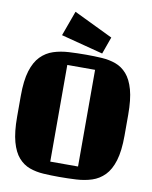

<svg xmlns="http://www.w3.org/2000/svg" viewBox="-95 -935 810 1021"><g transform="rotate(10 310.0 -425.0)"><path d="M600 -374V-262Q600 -179 584 -126.5Q568 -74 539 -44.5Q510 -15 471.5 -2.5Q433 10 388 12.5Q343 15 295 15Q251 15 210.5 12.5Q170 10 135.5 -2.5Q101 -15 75 -44.5Q49 -74 34.5 -126.5Q20 -179 20 -262V-374Q20 -457 36 -509Q52 -561 81 -590.5Q110 -620 148.5 -632.5Q187 -645 232 -647.5Q277 -650 325 -650Q369 -650 409.5 -647.5Q450 -645 484.5 -632.5Q519 -620 545 -590.5Q571 -561 585.5 -509Q600 -457 600 -374ZM385 -57V-579H235V-57ZM229 -865 440 -763 407 -671 180 -730Z"/></g></svg>

Font: Unlock
Style: Regular
Weight: 400
Designer: Eduardo Rodriguez Tunni
Foundry: Eduardo Rodriguez Tunni
Version: Version 1.003; ttfautohint (v1.8.4.7-5d5b);gftools[0.9.23]